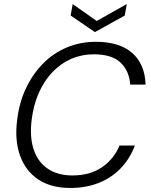

<svg xmlns="http://www.w3.org/2000/svg" viewBox="-20 -919 749 951"><path d="M328 12Q232 12 169 -30.5Q106 -73 79 -149Q52 -225 65 -325Q75 -410 108 -480.5Q141 -551 192.5 -603.5Q244 -656 311 -684Q378 -712 455 -712Q572 -712 635 -656.5Q698 -601 701 -500H625Q620 -569 576.5 -609.5Q533 -650 445 -650Q385 -650 333 -627.5Q281 -605 240 -562Q199 -519 172.5 -459.5Q146 -400 137 -327Q126 -240 147 -178Q168 -116 217 -83Q266 -50 339 -50Q426 -50 485 -90.5Q544 -131 572 -198H648Q623 -132 577.5 -85Q532 -38 469 -13Q406 12 328 12ZM608 -899 598 -842 450 -760 330 -842 340 -899 459 -815Z"/></svg>

Font: DM Sans 11pt Light
Style: Italic
Weight: 300
Italic angle: -10°
Version: Version 4.004;gftools[0.9.30]